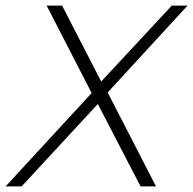

<svg xmlns="http://www.w3.org/2000/svg" viewBox="-43 -663 687 683"><path d="M178 -643 317 -373 568 -643H624L340 -334L512 0H457L305 -293L34 0H-23L283 -332L123 -643Z"/></svg>

Font: Montserrat Ace
Style: Light Italic
Weight: 300
Italic angle: -11.3°
Designer: Julieta Ulanovsky
Foundry: Julieta Ulanovsky
Version: Version 1